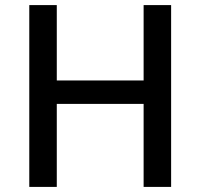

<svg xmlns="http://www.w3.org/2000/svg" viewBox="-20 -734 788 754"><path d="M652 0H544V-326H203V0H95V-714H203V-418H544V-714H652Z"/></svg>

Font: Noto Sans Tangsa Medium
Style: Regular
Weight: 500
Version: Version 1.504